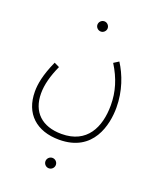

<svg xmlns="http://www.w3.org/2000/svg" viewBox="-159 -726 892 1075"><g transform="rotate(20 287.0 -189.0)"><path d="M275 -568C291 -568 305 -582 305 -598C305 -615 291 -629 275 -629C258 -629 244 -615 244 -598C244 -582 258 -568 275 -568ZM43 -127C43 5 127 81 262 81C466 81 503 -96 503 -197C503 -297 470 -384 430 -446L400 -427C447 -352 469 -279 469 -199C469 -68 415 46 264 46C146 46 79 -19 79 -129C79 -181 94 -237 123 -301L92 -316C52 -227 43 -170 43 -127ZM263 251C280 251 294 237 294 220C294 203 280 189 263 189C246 189 232 203 232 220C232 237 246 251 263 251Z"/></g></svg>

Font: Noto Sans Arabic UI Cn XLt
Style: Regular
Weight: 200
Width: 3
Designer: Monotype Design Team, Nadine Chahine and Nizar Qandah
Foundry: Monotype Imaging Inc.
Version: Version 2.010